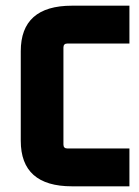

<svg xmlns="http://www.w3.org/2000/svg" viewBox="-20 -655 487 675"><path d="M435 -133V0H233Q53 0 53 -160V-475Q53 -635 233 -635H435V-502H217Q203 -502 203 -488V-147Q203 -133 217 -133Z"/></svg>

Font: Gemunu Libre ExtraBold
Style: Regular
Weight: 800
Designer: Puspanada Ekanayake, Sola Matas, Pathum Egodawatta, Kosala Senevirathne
Foundry: mooniak
Version: Version 1.100